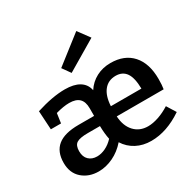

<svg xmlns="http://www.w3.org/2000/svg" viewBox="-179 -1011 1217 1209"><g transform="rotate(-30 429.5 -406.5)"><path d="M816 -232H475Q479 -161 517 -120Q555 -79 616 -79Q651 -79 692.5 -93Q734 -107 775 -133L816 -67Q701 11 588 11Q528 11 480.5 -14Q433 -39 404 -85Q363 -38 310.5 -13Q258 12 205 12Q134 12 86.5 -29.5Q39 -71 39 -145Q39 -226 88.5 -266Q138 -306 240 -306H353V-362Q353 -409 329.5 -432Q306 -455 257 -455Q216 -455 159 -439L149 -369H75L67 -505Q187 -543 276 -543Q341 -543 379.5 -520Q418 -497 428 -453L429 -449Q458 -494 504.5 -518.5Q551 -543 608 -543Q709 -543 765 -480.5Q821 -418 821 -305Q821 -260 816 -232ZM475 -306H697Q696 -384 671 -420.5Q646 -457 596 -457Q542 -457 510.5 -418Q479 -379 475 -306ZM363 -134Q354 -175 353 -232H265Q206 -232 183 -217Q160 -202 160 -160Q160 -119 183 -97Q206 -75 243 -75Q273 -75 304.5 -90Q336 -105 363 -134ZM585 -741 366 -611 324 -670 523 -825Z"/></g></svg>

Font: Bitter Pro SemiBold
Style: Regular
Weight: 600
Designer: Sol Matas, and Bitter project Authors
Foundry: Sol Matas
Version: Version 1.010